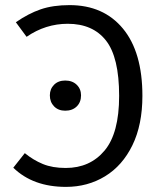

<svg xmlns="http://www.w3.org/2000/svg" viewBox="-20 -720 640 751"><path d="M537 -345Q537 -232 498 -152Q459 -72 391 -30.5Q323 11 238 11Q109 11 32 -64L77 -121Q110 -94 147.5 -78.5Q185 -63 237 -63Q332 -63 389 -131Q446 -199 446 -345Q446 -496 394.5 -561.5Q343 -627 245 -627Q158 -627 84 -576L42 -633Q91 -667 139 -683.5Q187 -700 252 -700Q385 -700 461 -608Q537 -516 537 -345ZM297 -347Q297 -320 280 -303.5Q263 -287 235 -287Q208 -287 191.5 -304Q175 -321 175 -347Q175 -372 191.5 -388.5Q208 -405 235 -405Q263 -405 280 -388.5Q297 -372 297 -347Z"/></svg>

Font: FiraDG Mono
Style: Regular
Weight: 400
Designer: Carrois Corporate & Edenspiekermann AG
Foundry: Carrois Corporate GbR & Edenspiekermann AG
Version: Version 3.206